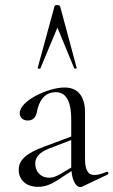

<svg xmlns="http://www.w3.org/2000/svg" viewBox="-20 -751 460 779"><path d="M314 6 417 -43C423 -46 419 -56 413 -54C392 -45 376 -41 363 -41C336 -41 325 -62 325 -108V-295C325 -359 297 -396 242 -396C175 -396 60 -342 60 -292C60 -277 70 -262 93 -262C121 -262 128 -285 131 -303C137 -332 155 -377 206 -377C244 -377 269 -348 269 -265V-197L159 -156C86 -129 56 -102 56 -62C56 -24 83 7 134 7C163 7 186 -2 218 -23L270 -57C274 -14 290 8 306 8C310 8 312 7 314 6ZM291 -476 224 -725C221 -733 202 -732 201 -725L133 -476C132 -472 142 -470 144 -474L213 -639L281 -474C282 -471 293 -473 291 -476ZM123 -87C123 -113 139 -132 176 -147L269 -183V-76V-71L227 -46C206 -34 193 -30 179 -30C144 -30 123 -56 123 -87Z"/></svg>

Font: Cormorant Garamond
Style: Regular
Weight: 400
Designer: Christian Thalmann (Catharsis Fonts)
Foundry: Catharsis Fonts
Version: Version 4.002;Glyphs 3.4 (3410)